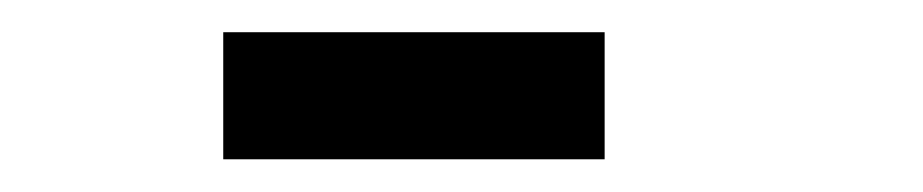

<svg xmlns="http://www.w3.org/2000/svg" viewBox="-20 -762 567 118"><path d="M351.6 -664.1H117.2V-742.2H351.6Z"/></svg>

Font: Leporid
Style: Regular
Weight: 400
Designer: GGBotNet
Foundry: GGBotNet
Version: 1.00